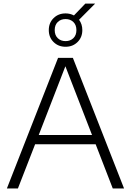

<svg xmlns="http://www.w3.org/2000/svg" viewBox="-20 -1068 742 1088"><path d="M19 0 309 -740H393L683 0H619L522 -250.5H179L81.5 0ZM199.5 -303H501.5L350.5 -692.5ZM351.5 -803Q310.5 -803 283.5 -829.8Q256.5 -856.5 256.5 -897.5Q256.5 -938.5 283.5 -965.2Q310.5 -992 351.5 -992Q377.5 -992 399 -980.5L463.5 -1047.5H519L428 -956Q446.5 -931 446.5 -897.5Q446.5 -856.5 419.5 -829.8Q392.5 -803 351.5 -803ZM351.5 -835Q378.5 -835 395.8 -851.8Q413 -868.5 413 -897.5Q413 -926.5 395.8 -943.2Q378.5 -960 351.5 -960Q324.5 -960 307.2 -943.2Q290 -926.5 290 -897.5Q290 -868.5 307.2 -851.8Q324.5 -835 351.5 -835Z"/></svg>

Font: Encode Sans SemiExpanded SemiExpanded Light
Style: Regular
Weight: 300
Width: 6
Designer: Multiple Designers
Foundry: Impallari Type
Version: Version 3.000; ttfautohint (v1.8.3) -l 8 -r 50 -G 200 -x 14 